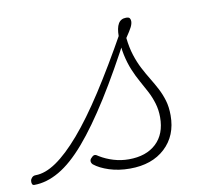

<svg xmlns="http://www.w3.org/2000/svg" viewBox="-222 -620 839 719"><g transform="rotate(-10 197.0 -260.5)"><path d="M-147 17Q-153 17 -155 11.5Q-157 6 -156 -0.5Q-155 -7 -149.5 -12.5Q-144 -18 -136 -18Q-99 -18 -56.5 -47Q-14 -76 36 -134Q86 -192 144 -281.5Q202 -371 270 -493L289 -481Q220 -349 160.5 -254.5Q101 -160 49 -99.5Q-3 -39 -51.5 -11Q-100 17 -147 17ZM217 19Q174 19 138.5 7.5Q103 -4 82 -21Q76 -27 76 -34Q76 -41 82 -46Q89 -54 95 -54Q101 -54 110 -47Q133 -33 161 -24.5Q189 -16 219 -16Q285 -16 323 -51.5Q361 -87 361 -151Q361 -179 353.5 -204Q346 -229 334.5 -251Q323 -273 310 -296Q297 -319 286 -345.5Q275 -372 268 -404Q261 -436 261 -476Q261 -508 270.5 -524Q280 -540 300 -540Q311 -540 314 -535Q317 -530 317 -524Q317 -514 311 -502Q305 -490 288 -465Q292 -428 301.5 -398.5Q311 -369 323.5 -345Q336 -321 349.5 -299Q363 -277 374.5 -255Q386 -233 393.5 -208Q401 -183 401 -151Q401 -74 351 -27.5Q301 19 217 19Z"/></g></svg>

Font: Playwrite MX Thin
Style: Regular
Weight: 250
Designer: Veronika Burian, José Scaglione
Foundry: TypeTogether
Version: Version 1.002